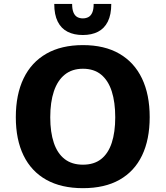

<svg xmlns="http://www.w3.org/2000/svg" viewBox="-20 -952 847 982"><path d="M404.3 10.4Q293.5 10.4 216.8 -32.5Q140.2 -75.4 100.6 -156.5Q60.9 -237.7 60.9 -352.6Q60.9 -468.6 100.7 -551Q140.4 -633.5 217.1 -677.4Q293.8 -721.3 404.2 -721.3Q514.4 -721.3 590.5 -677.3Q666.6 -633.3 706.1 -550.9Q745.6 -468.5 745.6 -353.1Q745.6 -238.1 706.5 -156.8Q667.4 -75.5 591.5 -32.6Q515.6 10.4 404.3 10.4ZM404.2 -109.7Q460.9 -109.7 497.4 -138.5Q533.8 -167.4 551.6 -221.7Q569.4 -276.1 569.4 -352.1Q569.4 -429.3 551.6 -484.8Q533.7 -540.3 497.2 -570.4Q460.6 -600.4 404.3 -600.4Q348.7 -600.4 311.5 -570.5Q274.2 -540.5 255.6 -485Q237 -429.5 237 -352.1Q237 -275.8 255.3 -221.6Q273.5 -167.4 310.6 -138.5Q347.7 -109.7 404.2 -109.7ZM403.6 -772.9Q358.5 -772.9 325.7 -789.6Q292.9 -806.2 275.2 -841.5Q257.5 -876.8 257.5 -931.8H348.9Q348.9 -903.6 356.1 -887.4Q363.2 -871.2 375.5 -864.6Q387.9 -858 403.6 -858Q419.5 -858 432.1 -864.6Q444.6 -871.2 451.8 -887.4Q459 -903.6 459 -931.8H549.1Q549.1 -876.8 531.4 -841.5Q513.7 -806.2 481.2 -789.6Q448.6 -772.9 403.6 -772.9Z"/></svg>

Font: Comme
Style: Regular
Weight: 400
Designer: Vernon Adams
Foundry: Vernon Adams
Version: Version 1.000;gftools[0.9.27]